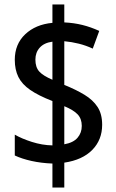

<svg xmlns="http://www.w3.org/2000/svg" viewBox="-20 -779 520 857"><path d="M214 -49Q164 -51 121 -60.5Q78 -70 46 -85V-178Q77 -160 122.5 -145.5Q168 -131 214 -130V-328Q152 -352 115 -377.5Q78 -403 62 -435.5Q46 -468 46 -512Q46 -582 92.5 -626Q139 -670 214 -677V-759H267V-679Q310 -677 348 -667.5Q386 -658 423 -641L394 -562Q364 -576 332 -584Q300 -592 267 -595V-400Q319 -379 357 -356Q395 -333 415.5 -301.5Q436 -270 436 -222Q436 -155 392 -110Q348 -65 267 -53V58H214ZM214 -593Q177 -588 157.5 -566.5Q138 -545 138 -513Q138 -479 155 -460Q172 -441 214 -423ZM267 -135Q307 -142 326 -164Q345 -186 345 -217Q345 -249 326.5 -268.5Q308 -288 267 -305Z"/></svg>

Font: Noto Sans Gurmukhi Condensed Medium
Style: Regular
Weight: 500
Width: 3
Designer: Jelle Bosma - Monotype Design Team
Foundry: Monotype Imaging Inc.
Version: Version 2.004; ttfautohint (v1.8.4.7-5d5b)